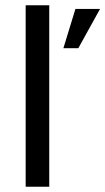

<svg xmlns="http://www.w3.org/2000/svg" viewBox="-20 -713 402 733"><path d="M78 -693H168V0H78ZM268 -679H362L279 -529H222Z"/></svg>

Font: Play
Style: Regular
Weight: 400
Designer: Jonas Hecksher (Cyrillic expansion: Cyreal)
Foundry: Jonas Hecksher, Playtype, e-types AS
Version: Version 2.101; ttfautohint (v1.5.65-e2d9)